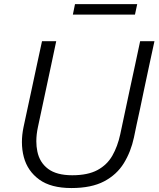

<svg xmlns="http://www.w3.org/2000/svg" viewBox="-20 -916 781 946"><path d="M331.5 10.5Q231 10.5 173.5 -31.2Q116 -73 97.5 -141.5Q88 -177 88 -216Q88 -251.5 96 -290Q102.5 -320.5 113 -369.2Q123.5 -418 135.5 -473.5Q150 -540.5 162 -597.5Q174 -654 187 -713H257Q244.5 -654 232.5 -597Q220 -540 206 -473L167 -290.5Q159 -253.5 159 -220Q159 -194 164 -170Q175 -115.5 217 -84Q259 -52.5 336 -52.5Q412.5 -52.5 460 -78Q507.5 -103.5 533.5 -149Q559.5 -194.5 572.5 -254.5L619 -473Q633.5 -540 645.8 -597Q658 -654 670.5 -713H741Q728 -654 716 -597.5Q704 -540.5 689.5 -473Q680 -427 670.5 -382Q660.5 -336.5 652.5 -299.2Q644.5 -262 640 -239Q625 -168.5 590.2 -112Q555.5 -55.5 493 -22.5Q430.5 10.5 331.5 10.5ZM339 -844 349.5 -895.5H656L645 -844Z"/></svg>

Font: Heraclito Light
Style: Italic
Weight: 300
Italic angle: -12°
Designer: Kostas Bartsokas (font) & Cristiano Sobral (main changes)
Foundry: Kostas Bartsokas (font) & Cristiano Sobral (main changes)
Version: Version 1.00;July 8, 2020;FontCreator 13.0.0.2655 64-bit